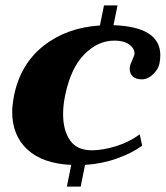

<svg xmlns="http://www.w3.org/2000/svg" viewBox="-20 -600 612 709"><path d="M572 -396Q572 -383 569 -366Q565 -345 545.5 -326Q526 -307 504 -307Q481 -307 470 -318Q459 -329 459 -345Q459 -352 460 -355Q461 -361 464 -368Q467 -375 468 -377Q473 -388 476 -397Q480 -416 460.5 -433Q441 -450 402 -450Q342 -450 292 -400Q242 -350 221 -250Q213 -212 213 -179Q213 -119 238.5 -82Q264 -45 319 -45Q359 -45 408 -60Q457 -75 496 -104L505 -62Q468 -35 412.5 -15Q357 5 294 9L278 89H227L243 9Q137 4 81 -48Q25 -100 25 -187Q25 -211 32 -248Q56 -364 141 -431Q226 -498 349 -506L364 -580H414L399 -507Q572 -501 572 -396Z"/></svg>

Font: Trirong Black
Style: Italic
Weight: 900
Italic angle: -12°
Designer: Katatrad Team
Foundry: CadsonDemak
Version: Version 1.001